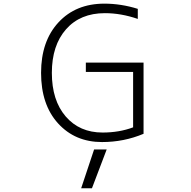

<svg xmlns="http://www.w3.org/2000/svg" viewBox="-20 -761 1040 1043"><path d="M420.9 261.7 491.2 50.8H559.6L479.5 261.7ZM446.3 -420.9H759.8V-34.2Q653.3 10.7 534.2 10.7Q387.7 10.7 295.4 -90.8Q203.1 -192.4 203.1 -365.2Q203.1 -537.1 297.4 -639.2Q391.6 -741.2 546.9 -741.2Q637.7 -741.2 728.5 -712.9V-658.2Q637.7 -689.5 549.8 -689.5Q416 -689.5 338.9 -602.1Q261.7 -514.6 261.7 -365.2Q261.7 -215.8 336.9 -128.4Q412.1 -41 537.1 -41Q627.9 -41 703.1 -69.3V-370.1H446.3Z"/></svg>

Font: Gen Shin Gothic Monospace Light
Style: Regular
Weight: 300
Designer: [Source Han Sans]
Ryoko NISHIZUKA  (kana & ideographs); Paul D. Hunt (Latin, Greek & Cyrillic); Wenlong ZHANG  (bopomofo
Version: Version 1.002.20150607